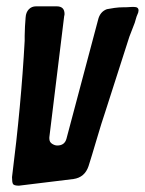

<svg xmlns="http://www.w3.org/2000/svg" viewBox="-20 -579 458 607"><path d="M136 -145V-141Q136 -130 144.5 -124.5Q153 -119 161 -119Q184 -119 190 -140L290 -516Q296 -542 318 -550Q335 -553 342 -554Q347 -555 356 -555.5Q365 -556 370 -556H378L396 -557H404Q418 -557 418 -546Q418 -540 414 -532Q412 -528 409.5 -519Q407 -510 406 -507Q394 -477 389 -463L312 -223Q302 -194 285.5 -138Q269 -82 260 -54Q248 -18 212 -13L40 8Q24 8 21 2.5Q18 -3 18 -19Q47 -247 58 -450V-466Q58 -476 59 -495.5Q60 -515 61 -524Q62 -540 71 -549.5Q80 -559 94 -559H159Q184 -559 184 -535Q184 -530 183 -529Z"/></svg>

Font: Bangerz Fix
Style: Regular
Weight: 400
Designer: vernon adams
Foundry: Vernon Adams
Version: Version 2.10;December 28, 2023;FontCreator 13.0.0.2683 64-bi